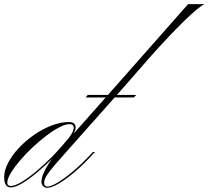

<svg xmlns="http://www.w3.org/2000/svg" viewBox="-74 -893 1002 922"><path d="M512 -465H469L829 -873H908Q881 -861 812 -794Q743 -727 644 -616ZM-22 7Q-54 7 -54 -43Q-54 -75 -34.5 -112Q-15 -149 17.5 -183.5Q50 -218 90.5 -246Q131 -274 174.5 -290.5Q218 -307 256 -307Q289 -307 289 -281Q289 -258 259 -222Q229 -186 184 -138Q148 -102 108.5 -68.5Q69 -35 34.5 -14Q0 7 -22 7ZM-21 0Q-3 0 28.5 -18.5Q60 -37 99 -69.5Q138 -102 179 -143Q224 -191 252 -225Q280 -259 280 -280Q280 -297 259 -297Q240 -297 210.5 -281.5Q181 -266 147.5 -240.5Q114 -215 81 -184Q48 -153 21 -121Q-6 -89 -22.5 -61.5Q-39 -34 -39 -15Q-39 0 -21 0ZM258 -179Q214 -130 187.5 -99Q161 -68 149.5 -49Q138 -30 138 -16Q138 3 154 3Q171 3 204 -17Q237 -37 278 -71.5Q319 -106 361 -151L372 -163H382L373 -154Q332 -108 289 -71Q246 -34 210 -12.5Q174 9 152 9Q141 9 133 0.5Q125 -8 125 -20Q125 -53 160.5 -108Q196 -163 260 -229L469 -465H512ZM337 -425 347 -437H580L569 -425Z"/></svg>

Font: Ballet 24pt
Style: Regular
Weight: 400
Designer: Maximiliano R. Sproviero
Foundry: Omnibus-Type
Version: Version 1.100